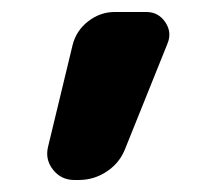

<svg xmlns="http://www.w3.org/2000/svg" viewBox="-20 -190 361 320"><path d="M104 110Q82 110 68.5 93Q55 76 60 55L101 -115Q107 -139 127 -154.5Q147 -170 171 -170H224Q244 -170 255.5 -153Q267 -136 259 -117L189 57Q180 81 158.5 95.5Q137 110 111 110Z"/></svg>

Font: Rounded Mplus 1c Bold
Style: Bold
Weight: 700
Version: Version 1.059.20150529